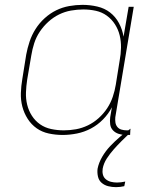

<svg xmlns="http://www.w3.org/2000/svg" viewBox="-20 -548 640 791"><path d="M238 8Q209 8 181 2Q153 -4 131 -19.5Q109 -35 94 -58.5Q79 -82 72 -109Q65 -136 66 -165Q67 -194 72 -223L88 -323Q93 -350 102 -377Q111 -404 126.5 -428.5Q142 -453 164 -473Q186 -493 211.5 -505.5Q237 -518 265 -523Q293 -528 320 -528Q351 -528 381 -521Q411 -514 433.5 -496.5Q456 -479 470 -453Q484 -427 489 -397L510 -520H531L455 -65Q454 -54 455.5 -43.5Q457 -33 463.5 -25Q470 -17 480.5 -14Q491 -11 502 -11H517L516 8H498Q483 8 469 3.5Q455 -1 445.5 -11Q436 -21 434 -35.5Q432 -50 434 -65L441 -106Q427 -79 404.5 -56Q382 -33 354.5 -18.5Q327 -4 297 2Q267 8 238 8ZM243 -11Q268 -11 293 -15.5Q318 -20 342 -31.5Q366 -43 386.5 -61.5Q407 -80 421.5 -102Q436 -124 444.5 -149Q453 -174 457 -199L473 -299Q478 -325 478.5 -351.5Q479 -378 473 -402.5Q467 -427 453.5 -448Q440 -469 420 -483.5Q400 -498 375 -503.5Q350 -509 323 -509Q298 -509 272.5 -504.5Q247 -500 223.5 -488.5Q200 -477 179.5 -458.5Q159 -440 144 -417.5Q129 -395 121 -370Q113 -345 109 -320L92 -220Q88 -194 87 -167.5Q86 -141 92 -116.5Q98 -92 111.5 -71Q125 -50 145 -36Q165 -22 190.5 -16.5Q216 -11 243 -11ZM458 223Q441 223 425.5 219Q410 215 398.5 205Q387 195 383.5 179Q380 163 382 147Q387 122 401 98Q415 74 434 54Q453 34 474 16Q495 -2 518 -18L515 0Q498 16 481 33Q464 50 448.5 67.5Q433 85 420 105Q407 125 403 147Q401 160 404 171.5Q407 183 416 190.5Q425 198 437 201Q449 204 462 204Q470 204 478.5 203Q487 202 496 200L492 219Q484 221 475 222Q466 223 458 223Z"/></svg>

Font: Iosevka Thin Extended
Style: Italic
Weight: 100
Width: 7
Italic angle: -9°
Monospace: yes
Designer: Belleve Invis
Foundry: Belleve Invis
Version: Version 32.5.0; ttfautohint (v1.8.4)